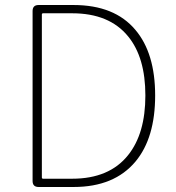

<svg xmlns="http://www.w3.org/2000/svg" viewBox="-20 -746 701 766"><path d="M134 0Q110 0 110 -24V-702Q110 -726 134 -726H273Q437 -726 520 -627Q599 -534 599 -365Q599 -196 521 -102Q436 0 274 0ZM147 -38Q147 -33 152 -33H268Q416 -33 491 -127Q560 -213 560 -365Q560 -517 491 -601Q416 -693 268 -693H152Q147 -693 147 -688Z"/></svg>

Font: Resource Han Rounded KR ExtraLight
Style: Regular
Weight: 250
Designer: Cyano Hao (round all glyphs); Ryoko NISHIZUKA 西塚涼子 (kana, bopomofo & ideographs); Paul D. Hunt (Latin, Greek & Cyrillic)
Foundry: Cyano Hao
Version: 0.990